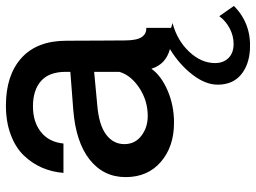

<svg xmlns="http://www.w3.org/2000/svg" viewBox="-127 -469 856 642"><g transform="rotate(-90 301.0 -148.0)"><path d="M567.9 157.2 602.1 206.1Q543.5 264.6 457 259.8Q403.8 256.8 371.3 229Q338.9 201.2 338.9 151.9Q338.9 110.4 373 66.7Q407.2 22.9 458 -7.8Q406.7 -21.5 392.1 -69.8Q369.1 -37.1 319.3 -15.6Q269.5 5.9 211.9 5.9Q131.8 5.9 80.8 -38.1Q29.8 -82 29.8 -155.8Q29.8 -230 88.6 -276.4Q147.5 -322.8 255.9 -331.1L381.8 -340.8V-356Q381.8 -411.6 351.3 -438.7Q320.8 -465.8 266.1 -465.8Q214.4 -465.8 180.7 -439.2Q147 -412.6 142.1 -363.8H43.9Q46.9 -401.9 61.3 -435.3Q75.7 -468.8 102.1 -496.3Q128.4 -523.9 171.4 -540Q214.4 -556.2 269 -556.2Q370.6 -556.2 428.2 -504.2Q485.8 -452.1 485.8 -354Q485.8 -308.1 486.3 -237.1Q486.8 -166 486.8 -159.2Q486.8 -119.1 497.8 -102.5Q508.8 -85.9 528.8 -86.9V-3.9L544.9 1Q487.3 16.1 449.2 56.4Q411.1 96.7 411.1 143.1Q411.1 170.9 428 188Q444.8 205.1 475.1 205.1Q502 205.1 526.9 192.1Q551.8 179.2 567.9 157.2ZM381.8 -176.8V-261.2L272.9 -251Q204.6 -245.6 172.4 -221.4Q140.1 -197.3 140.1 -160.2Q140.1 -124.5 168 -103.3Q195.8 -82 233.9 -82Q285.2 -82 327.6 -109.9Q370.1 -137.7 381.8 -176.8Z"/></g></svg>

Font: Oakes Grotesk Medium
Style: Regular
Weight: 500
Designer: Samuel Oakes
Foundry: Samuel Oakes
Version: Version 1.000;PS 001.000;hotconv 1.0.88;makeotf.lib2.5.64775